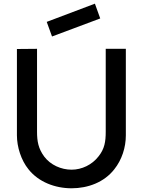

<svg xmlns="http://www.w3.org/2000/svg" viewBox="-20 -1018 784 1054"><path d="M265.6 -817.7 236.5 -897.9 501 -997.9 530.2 -916.7ZM670.8 -750H560.4V-294.8C560.4 -240.6 554.2 -201 520.8 -159.4C485.4 -113.5 429.2 -86.5 372.9 -86.5C315.6 -86.5 257.3 -112.5 222.9 -158.3C190.6 -202.1 183.3 -241.7 183.3 -294.8V-750L72.9 -749V-275C72.9 -211.5 95.8 -138.5 136.5 -88.5C191.7 -18.8 282.3 15.6 372.9 15.6C463.5 15.6 552.1 -17.7 607.3 -88.5C649 -140.6 670.8 -208.3 670.8 -275Z"/></svg>

Font: Manrope Semibold
Style: Regular
Weight: 600
Width: 4
Designer: Michael Sharanda
Foundry: Michael Sharanda
Version: Version 2.000;PS 002.000;hotconv 1.0.88;makeotf.lib2.5.64775